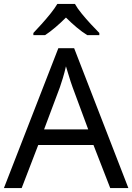

<svg xmlns="http://www.w3.org/2000/svg" viewBox="-20 -964 679 984"><path d="M545 0 459 -221H176L91 0H0L279 -717H360L638 0ZM432 -301 352 -517Q349 -525 342 -546Q335 -567 328.5 -589.5Q322 -612 318 -624Q311 -593 302 -563.5Q293 -534 287 -517L206 -301ZM364 -944Q376 -922 398.5 -894.5Q421 -867 445.5 -840.5Q470 -814 489 -795V-784H427Q401 -800 373 -823.5Q345 -847 318 -874Q291 -847 264 -824Q237 -801 211 -784H151V-795Q170 -815 193.5 -841Q217 -867 239 -894.5Q261 -922 274 -944Z"/></svg>

Font: Noto IKEA Latin
Style: Regular
Weight: 400
Designer: Monotype Design Team
Foundry: Monotype Imaging Inc.
Version: Version 1.0